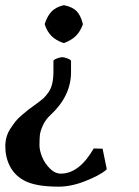

<svg xmlns="http://www.w3.org/2000/svg" viewBox="-37 -469 521 719"><path d="M190.9 181.2C176.3 181.2 162.5 174.7 149.7 161.9C136.8 149 127.1 134.5 120.6 118.4C114.1 102.3 110.8 87.9 110.8 75.2C110.8 59.6 111.3 46.9 112.3 37.1C113.3 27.3 117 15.2 123.5 0.7C130 -13.8 139.5 -26.7 151.9 -38.1C203.3 -85.6 229 -139.3 229 -199.2V-240.2C229 -243.5 224.7 -246.7 216.1 -250C207.4 -253.3 200.7 -254.9 195.8 -254.9C191.2 -254.9 184.7 -253.3 176 -250C167.4 -246.7 163.1 -243.5 163.1 -240.2V-201.2C163.1 -183.6 161.5 -168.3 158.4 -155.3C155.4 -142.3 150.3 -131 143.3 -121.6C136.3 -112.1 130.4 -105.2 125.5 -100.8C120.6 -96.4 113.1 -90.5 103 -83C101.4 -81.7 99 -79.9 95.7 -77.6L70.3 -59.1C65.4 -55.2 57.5 -48.6 46.4 -39.3C35.3 -30 26.9 -21.7 21.2 -14.4C15.5 -7.1 9.3 1.7 2.4 12C-4.4 22.2 -9.4 33 -12.5 44.2C-15.5 55.4 -17.1 67.1 -17.1 79.1C-17.1 106.1 -11.4 130.9 0 153.3C11.7 175.8 29 193.4 51.8 206.1C80.1 222 123.5 230 182.1 230C214.4 230 248.1 222.9 283.4 208.7C318.8 194.6 344.2 181 359.9 168L362.8 164.1L347.2 87.9L314 86.9C277.8 149.7 236.8 181.2 190.9 181.2ZM272.9 -380.9C267.4 -402 259.6 -417.6 249.5 -427.7C239.4 -437.8 224.3 -445 204.1 -449.2H200.2C182 -444.7 167.6 -437.3 157.2 -427C146.8 -416.7 138 -401.4 130.9 -380.9V-376C137.4 -358.1 145.9 -343.9 156.5 -333.5C167.1 -323.1 181.6 -314.6 200.2 -308.1H204.1C222.7 -315.6 237.1 -324.5 247.3 -334.7C257.6 -345 266.1 -358.7 272.9 -376Z"/></svg>

Font: Linux Biolinum G
Style: Bold
Weight: 700
Designer: Philipp H. Poll
Foundry: Philipp H. Poll
Version: Version 1.1.0